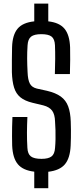

<svg xmlns="http://www.w3.org/2000/svg" viewBox="-20 -920 446 1034"><path d="M164.5 93.5V4.5Q103.5 -2.5 76 -35.8Q48.5 -69 45.5 -135.5Q45 -163 44.8 -187.5Q44.5 -212 45.2 -236.8Q46 -261.5 47 -290H127.5Q125.5 -246.5 125.2 -205.8Q125 -165 127.5 -124Q129 -91 146.2 -77.8Q163.5 -64.5 203.5 -64.5Q241 -64.5 257.8 -77.8Q274.5 -91 276.5 -124Q278.5 -146 279 -170.2Q279.5 -194.5 278.8 -219Q278 -243.5 276.5 -265Q275.5 -304 260.8 -324Q246 -344 213.5 -352.5L155 -366.5Q113.5 -376.5 89.8 -396Q66 -415.5 55.8 -448.5Q45.5 -481.5 44 -531.5Q43.5 -563 44 -597Q44.5 -631 45 -666Q47 -732 74.5 -765.2Q102 -798.5 164.5 -805V-900.5H240V-805Q300 -798.5 327.5 -765.2Q355 -732 357.5 -665Q358.5 -635 358 -598Q357.5 -561 356.5 -521H275.5Q277 -565.5 277.2 -603Q277.5 -640.5 276 -676.5Q274.5 -709.5 258 -722.8Q241.5 -736 202.5 -736Q164.5 -736 147.5 -722.8Q130.5 -709.5 128.5 -676.5Q126 -639 126.2 -604Q126.5 -569 128.5 -531.5Q130 -490 140.8 -469.8Q151.5 -449.5 178.5 -443L233 -431Q280 -420 307.5 -400Q335 -380 347.2 -347Q359.5 -314 361 -265Q362 -244.5 362 -222Q362 -199.5 361.8 -177.5Q361.5 -155.5 360.5 -135.5Q357.5 -68.5 329.5 -35.2Q301.5 -2 240 5V93.5Z"/></svg>

Font: Big Shoulders
Style: Regular
Weight: 400
Designer: Patric King
Foundry: XO Type Co
Version: Version 2.002